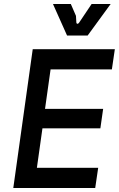

<svg xmlns="http://www.w3.org/2000/svg" viewBox="-20 -948 599 968"><path d="M47 0 145 -700H559L544 -598H235L207 -399H500L486 -301H194L166 -102H475L460 0ZM318 -769 247 -928H337L363 -868L365 -834Q366 -828 370.5 -828Q375 -828 379 -834L442 -928H538L422 -769Z"/></svg>

Font: Finlandica Medium
Style: Italic
Weight: 500
Italic angle: -8°
Designer: Niklas Ekholm, Juho Hiilivirta, Jaakko Suomalainen
Foundry: Helsinki Type Studio
Version: Version 1.063